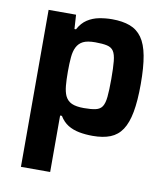

<svg xmlns="http://www.w3.org/2000/svg" viewBox="-81 -587 747 854"><g transform="rotate(10 292.5 -159.5)"><path d="M71 199V-510H195L199 -446H206Q222 -476 246 -491.5Q270 -507 299 -512.5Q328 -518 357 -518Q404 -518 437.5 -505.5Q471 -493 492 -463.5Q513 -434 522.5 -383Q532 -332 532 -256Q532 -180 522.5 -129Q513 -78 493 -48Q473 -18 440.5 -5Q408 8 361 8Q328 8 299.5 2.5Q271 -3 249 -16.5Q227 -30 211 -56H203V199ZM301 -107Q334 -107 354 -111.5Q374 -116 383.5 -130.5Q393 -145 396 -174.5Q399 -204 399 -255Q399 -306 396 -336Q393 -366 383.5 -380.5Q374 -395 354 -399.5Q334 -404 301 -404Q265 -404 246 -394.5Q227 -385 217 -365Q208 -347 205.5 -319.5Q203 -292 203 -255Q203 -217 205.5 -190.5Q208 -164 216 -146Q226 -125 246 -116Q266 -107 301 -107Z"/></g></svg>

Font: Saira Thin SemiBold
Style: Regular
Weight: 600
Version: Version 1.101